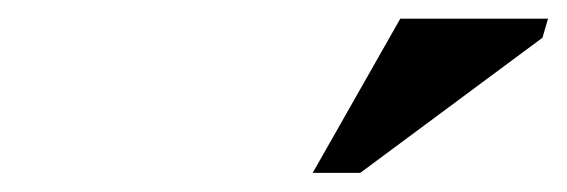

<svg xmlns="http://www.w3.org/2000/svg" viewBox="-20 -697 608 206"><path d="M315.5 -511.5 409.5 -677H568L562 -656.5L366.5 -511.5Z"/></svg>

Font: Newsreader 24pt ExtraBold
Style: Italic
Weight: 800
Italic angle: -17°
Designer: Hugues Gentile
Foundry: Production Type
Version: Version 1.003